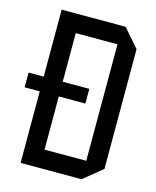

<svg xmlns="http://www.w3.org/2000/svg" viewBox="-117 -783 696 858"><g transform="rotate(15 231.0 -353.5)"><path d="M-9 -330V-398H61V-708H357L430 -624V-70L343 1H61V-330ZM149 -623V-398H272V-330H149V-84H342V-623Z"/></g></svg>

Font: Foldit Thin
Style: Regular
Weight: 400
Version: Version 1.003